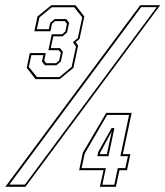

<svg xmlns="http://www.w3.org/2000/svg" viewBox="-42 -720 637 740"><path d="M95 -415 61 -458.5 73 -515.5H134.5L128.5 -486.5L136 -476.5H174L186 -486.5L192.5 -517L184.5 -526.5H144.5L157.5 -588H197.5L210 -599L216 -628.5L208 -638.5H170L158.5 -628.5L152.5 -599.5H90.5L102.5 -656.5L156 -700H249L283 -656.5L264.5 -570L249.5 -557.5L259 -544.5L241 -458.5L188 -415ZM100.5 -423H187L234 -462L251 -541L239 -557L258 -573.5L275 -653L244 -692H157.5L110 -653L100 -607.5H146L151.5 -632L169 -646.5H213.5L224.5 -632L216.5 -595.5L199.5 -580H163.5L153.5 -534.5H189.5L200.5 -520L192.5 -483L175.5 -468.5H131L119.5 -483L125 -507.5H79L69 -462ZM-21.5 0 498.5 -700H575.5L56 0ZM-6 -8.5H54L562 -692.5H502ZM343 0 357 -64H263L277.5 -132L367.5 -285H465.5L431.5 -126H460.5L447.5 -64H418.5L404.5 0ZM343 -126H370L389.5 -218H391L344.5 -132.5ZM352.5 -8H398.5L412 -72H441L451 -118H422L455.5 -277H371L284.5 -128L272.5 -72H366ZM333.5 -118 336.5 -134 388 -226.5H399L376 -118Z"/></svg>

Font: Tourney Thin Thin
Style: Italic
Weight: 250
Italic angle: -12°
Version: Version 1.015